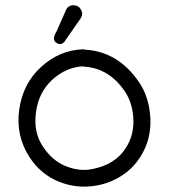

<svg xmlns="http://www.w3.org/2000/svg" viewBox="-20 -692 630 717"><path d="M299.3 -506.3Q420.9 -499 498.5 -386.2Q537.6 -329.6 541.5 -250Q545.4 -170.4 503.4 -105Q476.6 -63 433.8 -35.6Q391.1 -8.3 342.3 0.5Q269 14.2 200.4 -13.4Q131.8 -41 90.3 -105Q38.1 -185.5 51.8 -282.7Q65.4 -379.9 133.3 -441.9Q201.2 -503.9 287.6 -507.8Q293.5 -508.3 299.3 -506.3ZM288.1 -444.3Q226.1 -440.4 175.5 -394.5Q125 -348.6 114.5 -274.4Q104 -200.2 139.2 -146.2Q174.3 -92.3 225.1 -71.8Q275.9 -51.3 321.8 -60.1Q409.7 -76.2 449.7 -139.2Q481 -187.5 478 -248Q475.1 -308.6 445.3 -352.1Q386.7 -437 295.9 -442.9Q292 -442.9 288.1 -444.3ZM227.1 -656.2Q236.3 -672.9 254.9 -672.4Q273.4 -671.9 282.5 -656Q291.5 -640.1 281.7 -624L225.6 -543.5Q211.9 -519.5 191.7 -531.2Q171.4 -543 191.4 -575.2Z"/></svg>

Font: Chilanka
Style: Regular
Weight: 400
Designer: Santhosh Thottingal <santhosh.thottingal@gmail.com>
Foundry: Swathanthra Malayalam Computing(SMC)
Version: Version 1.3; 20181103